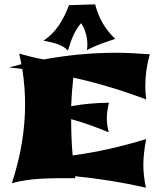

<svg xmlns="http://www.w3.org/2000/svg" viewBox="-20 -826 747 888"><path d="M329 -2 327 -11C437 0 545 17 655 42C647 6 643 -29 643 -64C643 -100 648 -141 656 -183C540 -147 427 -122 316 -107C311 -164 309 -222 309 -275C367 -259 425 -238 483 -214C477 -238 474 -259 474 -278C474 -303 478 -327 484 -351C422 -350 364 -345 309 -335C311 -379 314 -423 319 -467C433 -442 545 -408 656 -366C653 -390 652 -411 652 -427C652 -478 659 -527 673 -575C615 -579 566 -582 516 -582C403 -582 291 -571 182 -551C144 -558 107 -567 69 -578L79 -529L21 -514H23C43 -512 63 -510 83 -507C92 -451 96 -396 96 -342C96 -222 75 -101 35 21C122 -2 195 -2 329 -2ZM513 -646C464 -693 436 -744 420 -806L299 -802C274 -735 238 -674 181 -638C221 -630 269 -621 294 -592C310 -644 325 -684 355 -719C379 -684 389 -634 382 -594C420 -616 473 -633 513 -646Z"/></svg>

Font: Shojumaru
Style: Regular
Weight: 400
Designer: Astigmatic (AOETI)
Foundry: Astigmatic (AOETI)
Version: Version 1.000